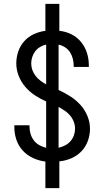

<svg xmlns="http://www.w3.org/2000/svg" viewBox="-20 -863 540 990"><path d="M214 107V-30Q181 -34 150.5 -48Q120 -62 97.5 -86.5Q75 -111 64.5 -142.5Q54 -174 54 -207V-217H132V-211Q132 -192 137.5 -173Q143 -154 154.5 -139Q166 -124 183 -114.5Q200 -105 218 -101V-340Q188 -353 160 -371.5Q132 -390 110.5 -415Q89 -440 76.5 -471.5Q64 -503 64 -536Q64 -567 74 -597Q84 -627 105 -650.5Q126 -674 154.5 -687Q183 -700 214 -704V-843H286V-704Q318 -701 347.5 -686.5Q377 -672 397.5 -647Q418 -622 428 -591Q438 -560 438 -528V-518H360V-524Q360 -542 355.5 -560Q351 -578 341 -593.5Q331 -609 315.5 -619Q300 -629 282 -633V-399Q313 -385 342 -366.5Q371 -348 394 -323Q417 -298 430.5 -265.5Q444 -233 444 -199Q444 -167 433 -136.5Q422 -106 400 -83Q378 -60 348 -47Q318 -34 286 -31V107ZM218 -428V-633Q202 -630 187 -621Q172 -612 162 -599Q152 -586 146.5 -569.5Q141 -553 141 -536Q141 -518 147 -501.5Q153 -485 164 -471Q175 -457 189 -446.5Q203 -436 218 -428ZM282 -101Q299 -105 315 -113Q331 -121 343 -134.5Q355 -148 361 -165Q367 -182 367 -200Q367 -218 360 -236Q353 -254 341 -268Q329 -282 313.5 -292.5Q298 -303 282 -312Z"/></svg>

Font: Iosevka Term Curly
Style: Regular
Weight: 400
Designer: Belleve Invis
Foundry: Belleve Invis
Version: Version 32.3.0